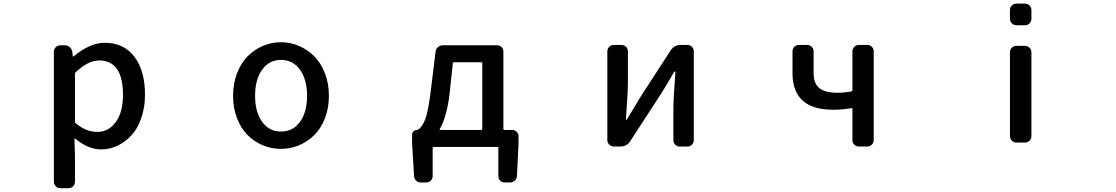

<svg xmlns="http://www.w3.org/2000/svg" viewBox="-20 -793 6040 1039"><path d="M306.6 225.6Q292 225.6 281.7 215.3Q271.5 205.1 271.5 190.4V-512.7Q271.5 -527.3 281.7 -537.6Q292 -547.9 306.6 -547.9H331.1Q345.7 -547.9 356.9 -538.1Q368.2 -528.3 371.1 -513.7L374 -489.3Q375 -487.3 376.5 -487.3Q377.9 -487.3 378.9 -488.3Q466.8 -561.5 546.9 -561.5Q650.4 -561.5 707.5 -485.8Q764.6 -410.2 764.6 -281.2Q764.6 -212.9 745.1 -155.8Q725.6 -98.6 692.4 -62Q659.2 -25.4 616.7 -4.9Q574.2 15.6 527.3 15.6Q457 15.6 385.7 -43.9Q384.8 -44.9 383.8 -43.9Q382.8 -43 382.8 -42L385.7 47.9V190.4Q385.7 205.1 375.5 215.3Q365.2 225.6 350.6 225.6ZM505.9 -79.1Q567.4 -79.1 606.4 -132.3Q645.5 -185.5 645.5 -279.3Q645.5 -465.8 516.6 -465.8Q457 -465.8 388.7 -401.4Q385.7 -398.4 385.7 -394.5V-133.8Q385.7 -129.9 388.7 -127Q445.3 -79.1 505.9 -79.1Z M1241.2 -274.4Q1241.2 -340.8 1262.7 -396.5Q1284.2 -452.1 1319.8 -488.3Q1355.5 -524.4 1402.3 -544.4Q1449.2 -564.5 1500.5 -564.5Q1551.8 -564.5 1598.1 -544.4Q1644.5 -524.4 1680.7 -488.3Q1716.8 -452.1 1738.3 -396.5Q1759.8 -340.8 1759.8 -274.4Q1759.8 -208 1738.3 -152.8Q1716.8 -97.7 1680.7 -62Q1644.5 -26.4 1598.1 -6.8Q1551.8 12.7 1500.5 12.7Q1449.2 12.7 1402.3 -6.8Q1355.5 -26.4 1319.8 -62Q1284.2 -97.7 1262.7 -152.8Q1241.2 -208 1241.2 -274.4ZM1500 -81.1Q1565.4 -81.1 1603.5 -133.8Q1641.6 -186.5 1641.6 -274.4Q1641.6 -362.3 1603.5 -415.5Q1565.4 -468.8 1500 -468.8Q1436.5 -468.8 1398.4 -415.5Q1360.4 -362.3 1360.4 -274.4Q1360.4 -186.5 1398.4 -133.8Q1436.5 -81.1 1500 -81.1Z M2435.5 -456.1Q2431.6 -456.1 2430.7 -452.1L2413.1 -288.1Q2398.4 -161.1 2359.4 -93.8Q2357.4 -89.8 2361.3 -89.8H2585Q2589.8 -89.8 2589.8 -94.7V-452.1Q2589.8 -456.1 2585 -456.1ZM2704.1 -94.7Q2704.1 -89.8 2709 -89.8H2752Q2765.6 -89.8 2775.9 -80.1Q2786.1 -70.3 2786.1 -55.7V-16.6L2777.3 160.2Q2776.4 174.8 2765.6 184.6Q2754.9 194.3 2741.2 194.3H2710.9Q2696.3 194.3 2686.5 184.6Q2676.8 174.8 2676.8 160.2V5.9Q2676.8 2 2671.9 2H2326.2Q2321.3 2 2321.3 5.9V160.2Q2321.3 174.8 2311 184.6Q2300.8 194.3 2287.1 194.3H2256.8Q2242.2 194.3 2231.9 184.6Q2221.7 174.8 2220.7 160.2L2210 -16.6V-64.5Q2210 -75.2 2217.8 -82.5Q2225.6 -89.8 2236.3 -89.8Q2239.3 -89.8 2242.2 -91.8Q2266.6 -106.4 2282.7 -151.9Q2298.8 -197.3 2312.5 -312.5L2336.9 -513.7Q2338.9 -528.3 2350.1 -538.1Q2361.3 -547.9 2376 -547.9H2669.9Q2684.6 -547.9 2694.3 -538.1Q2704.1 -528.3 2704.1 -513.7Z M3301.8 0Q3287.1 0 3276.9 -10.3Q3266.6 -20.5 3266.6 -35.2V-515.6Q3266.6 -529.3 3276.9 -539.6Q3287.1 -549.8 3301.8 -549.8H3342.8Q3357.4 -549.8 3367.7 -539.6Q3377.9 -529.3 3377.9 -515.6V-344.7Q3377.9 -298.8 3367.2 -147.5Q3366.2 -144.5 3369.1 -144.5Q3372.1 -144.5 3373 -147.5Q3381.8 -163.1 3407.2 -204.1Q3432.6 -245.1 3441.4 -261.7L3609.4 -520.5Q3628.9 -549.8 3663.1 -549.8H3700.2Q3714.8 -549.8 3724.6 -539.6Q3734.4 -529.3 3734.4 -515.6V-35.2Q3734.4 -20.5 3724.6 -10.3Q3714.8 0 3700.2 0H3658.2Q3643.6 0 3633.8 -10.3Q3624 -20.5 3624 -35.2V-205.1Q3624 -250 3634.8 -403.3Q3634.8 -406.2 3632.3 -406.2Q3629.9 -406.2 3627.9 -403.3Q3580.1 -321.3 3559.6 -289.1L3390.6 -29.3Q3372.1 0 3336.9 0Z M4627.9 0Q4613.3 0 4603 -10.3Q4592.8 -20.5 4592.8 -35.2V-205.1Q4592.8 -209 4588.9 -208Q4541 -199.2 4488.3 -199.2Q4268.6 -199.2 4268.6 -397.5V-515.6Q4268.6 -529.3 4278.3 -539.6Q4288.1 -549.8 4302.7 -549.8H4348.6Q4362.3 -549.8 4372.6 -539.6Q4382.8 -529.3 4382.8 -515.6V-397.5Q4382.8 -341.8 4413.6 -316.4Q4444.3 -291 4511.7 -291Q4549.8 -291 4588.9 -298.8Q4592.8 -299.8 4592.8 -304.7V-515.6Q4592.8 -529.3 4603 -539.6Q4613.3 -549.8 4627.9 -549.8H4673.8Q4687.5 -549.8 4697.8 -539.6Q4708 -529.3 4708 -515.6V-35.2Q4708 -20.5 4697.8 -10.3Q4687.5 0 4673.8 0Z M5480.5 -656.2Q5465.8 -656.2 5455.6 -666.5Q5445.3 -676.8 5445.3 -691.4V-738.3Q5445.3 -752.9 5455.6 -763.2Q5465.8 -773.4 5480.5 -773.4H5527.3Q5541 -773.4 5551.3 -763.2Q5561.5 -752.9 5561.5 -738.3V-691.4Q5561.5 -676.8 5551.3 -666.5Q5541 -656.2 5527.3 -656.2ZM5480.5 -21.5Q5465.8 -21.5 5455.6 -31.7Q5445.3 -42 5445.3 -56.6V-509.8Q5445.3 -524.4 5455.6 -534.7Q5465.8 -544.9 5480.5 -544.9H5527.3Q5541 -544.9 5551.3 -534.7Q5561.5 -524.4 5561.5 -509.8V-56.6Q5561.5 -42 5551.3 -31.7Q5541 -21.5 5527.3 -21.5Z"/></svg>

Font: Gen Jyuu Gothic L Monospace Medium
Style: Regular
Weight: 500
Designer: [Source Han Sans]
Ryoko NISHIZUKA  (kana & ideographs); Paul D. Hunt (Latin, Greek & Cyrillic); Wenlong ZHANG  (bopomofo
Version: Version 1.002.20150607